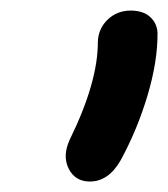

<svg xmlns="http://www.w3.org/2000/svg" viewBox="-20 -727 318 363"><path d="M149.9 -383.8Q122.1 -383.8 109.9 -408Q97.7 -432.1 111.8 -462.9Q165 -571.3 165 -647Q165.5 -672.4 183.3 -689.7Q201.2 -707 227.1 -707Q250.5 -707 263.7 -695.1Q276.9 -683.1 277.8 -665Q278.3 -611.3 258.8 -546.1Q239.3 -481 208 -423.8Q185.1 -383.8 149.9 -383.8Z"/></svg>

Font: Shantell Sans Bouncy
Style: Italic
Weight: 500
Italic angle: -11.31°
Designer: Stephen Nixon, Anya Danilova, Shantell Martin
Foundry: Arrow Type
Version: Version 1.006;[9816181b4]